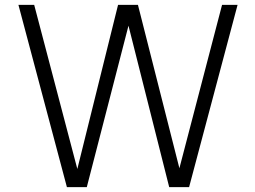

<svg xmlns="http://www.w3.org/2000/svg" viewBox="-20 -772 1053 792"><path d="M256 0 56 -752H121L299 -75L467 -752H549L720 -78L896 -752H960L760 0H678L510 -666L338 0Z"/></svg>

Font: Milkman
Style: Regular
Weight: 300
Designer: Giulia Boggio / Martin Desinde
Version: Version 1.000